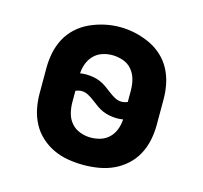

<svg xmlns="http://www.w3.org/2000/svg" viewBox="-84 -624 768 725"><g transform="rotate(15 300.0 -261.5)"><path d="M300 8Q270 8 240 3Q210 -2 183 -14.5Q156 -27 133.5 -47.5Q111 -68 97 -94.5Q83 -121 77 -150.5Q71 -180 71 -210V-310Q71 -340 77 -369.5Q83 -399 97 -425.5Q111 -452 133.5 -472.5Q156 -493 183.5 -505.5Q211 -518 240.5 -524.5Q270 -531 300 -531Q330 -531 359.5 -524.5Q389 -518 416.5 -505.5Q444 -493 466.5 -472.5Q489 -452 503 -425.5Q517 -399 523 -369.5Q529 -340 529 -310V-210Q529 -180 523 -150.5Q517 -121 503 -94.5Q489 -68 466.5 -47.5Q444 -27 417 -14.5Q390 -2 360 3Q330 8 300 8ZM378 -260Q384 -260 390 -261.5Q396 -263 401 -265V-310Q401 -332 395.5 -353Q390 -374 376 -390.5Q362 -407 341 -414Q320 -421 299 -421Q279 -421 260 -414.5Q241 -408 227.5 -394Q214 -380 207 -361.5Q200 -343 199 -323Q205 -324 210.5 -324.5Q216 -325 222 -325Q236 -325 250.5 -322.5Q265 -320 278 -314.5Q291 -309 303 -300.5Q315 -292 326.5 -283Q338 -274 351 -267Q364 -260 378 -260ZM300 -99Q320 -99 339 -105Q358 -111 372 -125Q386 -139 393 -158Q400 -177 401 -197Q395 -196 389.5 -195.5Q384 -195 378 -195Q364 -195 349.5 -197.5Q335 -200 322 -205.5Q309 -211 297 -219.5Q285 -228 273.5 -237Q262 -246 249 -253Q236 -260 222 -260Q216 -260 210 -258.5Q204 -257 199 -255V-210Q199 -189 204.5 -167.5Q210 -146 224 -130Q238 -114 258.5 -106.5Q279 -99 300 -99Z"/></g></svg>

Font: Iosevka Custom XBdEx
Style: Regular
Weight: 800
Width: 7
Monospace: yes
Designer: Belleve Invis
Foundry: Belleve Invis
Version: Version 11.2.4; ttfautohint (v1.8.4)